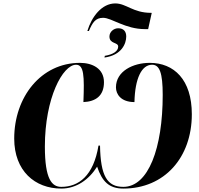

<svg xmlns="http://www.w3.org/2000/svg" viewBox="-20 -1091 1164 1121"><path d="M490 -910H499C520 -959 537 -987 582 -987C632 -987 711 -921 826 -921H845L866 -1016H862C756 -1016 718 -1071 653 -1071C574 -1071 515 -993 490 -910ZM592 -765 590 -755C691 -769 717 -837 717 -878C717 -907 702 -926 670 -926C644 -926 619 -905 619 -878C619 -833 670 -846 670 -819C670 -792 640 -773 592 -765ZM338 10C426 10 499 -42 547 -118C576 -32 616 10 700 10C941 10 1100 -172 1100 -424C1100 -626 996 -724 854 -724C758 -724 657 -676 657 -581C657 -541 686 -495 765 -495C768 -633 807 -713 868 -713C912 -713 930 -665 930 -537C930 -225 846 0 700 0C606 0 567 -63 564 -241H555C526 -64 439 0 338 0C283 0 242 -44 242 -235C242 -521 347 -713 424 -713C470 -713 473 -649 467 -495C538 -498 587 -531 587 -611C587 -691 519 -724 447 -724C219 -724 63 -524 63 -282C63 -93 184 10 338 10Z"/></svg>

Font: Noto Serif Display Condensed Black
Style: Italic
Weight: 900
Width: 3
Italic angle: -12°
Designer: Monotype Design Team
Foundry: Monotype Imaging Inc.
Version: Version 2.009